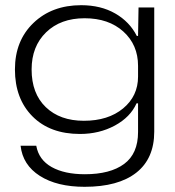

<svg xmlns="http://www.w3.org/2000/svg" viewBox="-20 -550 682 747"><path d="M309.1 176.8Q201.7 176.8 135 134.3Q68.4 91.8 60.1 17.1H121.1Q130.9 71.8 180.9 99.9Q231 127.9 310.1 127.9Q408.7 127.9 462.9 87.9Q517.1 47.9 517.1 -36.1V-147.9H511.2Q487.3 -94.2 426.8 -61.5Q366.2 -28.8 291 -28.8Q174.3 -28.8 106.2 -97.4Q38.1 -166 38.1 -279.8Q38.1 -391.6 110.1 -460.7Q182.1 -529.8 295.9 -529.8Q372.1 -529.8 428.2 -497.6Q484.4 -465.3 512.2 -410.2H517.1L519 -521H580.1V-38.1Q580.1 66.9 510.3 121.8Q440.4 176.8 309.1 176.8ZM103 -279.8Q103 -186 158.2 -133.1Q213.4 -80.1 306.2 -80.1Q400.9 -80.1 459 -128.2Q517.1 -176.3 517.1 -252V-293.9Q517.1 -375.5 460 -427.2Q402.8 -479 309.1 -479Q215.8 -479 159.4 -424.3Q103 -369.6 103 -279.8Z"/></svg>

Font: Lumene Sans Expanded Light
Style: Regular
Weight: 300
Width: 7
Designer: Deni Anggara
Version: Version 1.003;Glyphs 3.1.2 (3151)